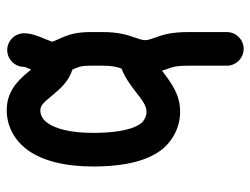

<svg xmlns="http://www.w3.org/2000/svg" viewBox="-105 -620 728 558"><g transform="rotate(90 259.0 -341.0)"><path d="M76.7 -46.9C76.7 -20 98.6 2 125.5 2C152.3 2 174.3 -20 174.3 -46.9C174.3 -49.3 176.8 -54.7 182.1 -67.4L187 -61.5C215.8 -25.9 247.6 3.4 300.3 3.4C344.2 3.4 387.2 -16.6 418 -60.1C446.3 -101.1 463.9 -162.6 463.9 -248.5C463.9 -307.1 457 -385.3 421.4 -438C397.5 -474.6 353 -500.5 305.2 -500.5C254.9 -500.5 222.7 -476.1 185.5 -447.8L180.2 -463.9C174.3 -479 170.9 -490.2 170.9 -523.4V-636.2C170.9 -663.1 148.9 -685.1 122.1 -685.1C95.2 -685.1 73.2 -663.1 73.2 -636.2V-523.4C73.2 -474.1 81.5 -448.7 88.4 -430.7C94.2 -413.6 96.7 -407.7 96.7 -398.4C96.7 -390.1 93.8 -383.3 87.9 -365.2C81.1 -346.2 73.2 -319.3 73.2 -276.9V-239.7C73.2 -204.6 79.1 -183.1 85.4 -166.5C96.7 -138.2 101.1 -133.3 101.1 -127.9C101.1 -128.9 99.1 -122.1 93.3 -107.9C84 -86.4 76.7 -66.9 76.7 -46.9ZM170.9 -239.7V-276.9C170.9 -302.2 174.3 -315.9 179.2 -330.1C205.6 -340.3 226.6 -356 243.7 -369.1C271.5 -390.6 286.6 -402.8 305.2 -402.8C319.8 -402.8 334.5 -393.6 340.3 -384.3C360.4 -355 366.2 -299.3 366.2 -248.5C366.2 -182.1 354.5 -140.1 337.9 -115.7C326.7 -100.1 314 -94.2 300.3 -94.2C288.1 -94.2 279.8 -101.6 262.2 -123C237.8 -152.8 215.8 -177.2 182.1 -187.5L176.3 -201.7C172.9 -210.4 170.9 -219.2 170.9 -239.7Z"/></g></svg>

Font: Velvelyne Book
Style: Bold
Weight: 700
Designer: Manon Van der Borght et Mariel Nils
Foundry: Velvetyne
Version: Version 1.070;Glyphs 3.3.1 (3343)